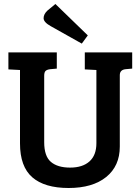

<svg xmlns="http://www.w3.org/2000/svg" viewBox="-20 -927 699 960"><path d="M201 -548V-216Q201 -146 234.5 -117.5Q268 -89 330.5 -89Q393 -89 427.5 -120Q462 -151 462 -211V-577L404 -580V-665H641V-584L608 -581Q579 -578 579 -551V-194Q579 -97 511 -42Q443 13 323 13Q203 13 141.5 -40.5Q80 -94 80 -210V-577L22 -580V-665H264V-584L231 -581Q215 -579 208 -572.5Q201 -566 201 -548ZM257 -907 419 -750 389 -709 234 -796Q198 -816 198 -836Q198 -856 217 -874Z"/></svg>

Font: Bree Serif
Style: Regular
Weight: 400
Designer: Veronika Burian, Jos Scaglione
Foundry: TypeTogether
Version: Version 1.001